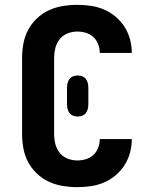

<svg xmlns="http://www.w3.org/2000/svg" viewBox="-20 -763 640 791"><path d="M298 8Q268 8 238 3Q208 -2 181 -14.5Q154 -27 132 -48Q110 -69 96 -95Q82 -121 76.5 -151Q71 -181 71 -210V-525Q71 -554 76.5 -584Q82 -614 96 -640Q110 -666 132 -687Q154 -708 181 -720.5Q208 -733 238 -738Q268 -743 298 -743Q326 -743 354 -739Q382 -735 408 -724Q434 -713 456 -694.5Q478 -676 493 -652.5Q508 -629 515.5 -601.5Q523 -574 523 -545Q523 -545 523 -545Q523 -545 523 -545H391Q391 -545 391 -545Q391 -545 391 -545Q391 -545 391 -545Q391 -545 391 -545Q391 -563 384.5 -580.5Q378 -598 364.5 -610.5Q351 -623 333.5 -628Q316 -633 298 -633Q277 -633 257.5 -625Q238 -617 225.5 -601Q213 -585 208 -565Q203 -545 203 -525V-210Q203 -190 208 -170Q213 -150 225.5 -134Q238 -118 257.5 -110Q277 -102 298 -102Q316 -102 333.5 -107Q351 -112 364.5 -124.5Q378 -137 384.5 -154.5Q391 -172 391 -190Q391 -190 391 -190Q391 -190 391 -190Q391 -190 391 -190Q391 -190 391 -190H523Q523 -190 523 -190Q523 -190 523 -190Q523 -161 515.5 -133.5Q508 -106 493 -82.5Q478 -59 456 -40.5Q434 -22 408 -11Q382 0 354 4Q326 8 298 8ZM300 -283Q290 -283 281 -286.5Q272 -290 266 -298Q260 -306 258 -315.5Q256 -325 256 -335V-400Q256 -410 258 -419.5Q260 -429 266 -437Q272 -445 281 -448.5Q290 -452 300 -452Q310 -452 319 -448.5Q328 -445 334 -437Q340 -429 342 -419.5Q344 -410 344 -400V-335Q344 -325 342 -315.5Q340 -306 334 -298Q328 -290 319 -286.5Q310 -283 300 -283Z"/></svg>

Font: Iosevka Curly XBdEx
Style: Regular
Weight: 800
Width: 7
Monospace: yes
Designer: Belleve Invis
Foundry: Belleve Invis
Version: Version 11.1.0; ttfautohint (v1.8.3)